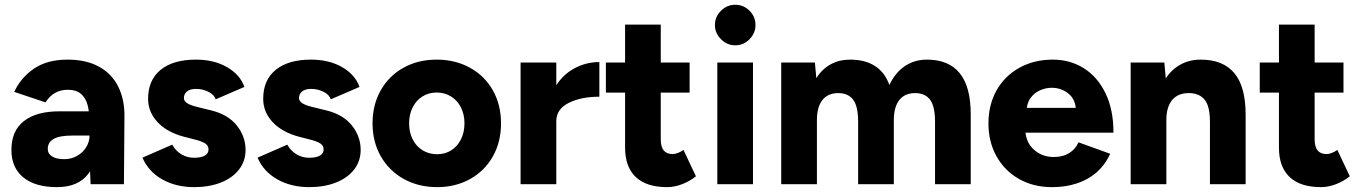

<svg xmlns="http://www.w3.org/2000/svg" viewBox="-20 -757 5593 789"><path d="M348 -105.3V-250.6Q348 -295.3 340 -325.2Q332 -355.1 312.4 -371.6Q292.8 -388.1 258.8 -388.1Q228.8 -388.1 206.1 -375.1Q183.3 -362 167.2 -336.3L38.6 -379.4Q65.1 -437.5 119.5 -474.8Q173.9 -512 257.6 -512Q333.8 -512 386.3 -483.3Q438.8 -454.7 465.4 -402Q492.1 -349.3 491.4 -278.2L489.3 0H352.3ZM26.9 -141Q26.9 -219.4 78.3 -259.5Q129.6 -299.6 224.8 -299.6H357.9V-200H278.5Q224 -200 200.2 -185.9Q176.3 -171.9 176.3 -145Q176.3 -125.1 194.2 -114Q212 -102.9 244.1 -102.9Q273.2 -102.9 297.1 -116.6Q321 -130.2 334.5 -152.6Q348 -174.9 348 -200H384.6Q384.6 -96.8 342.7 -42.4Q300.9 12 214.4 12Q125 12 76 -27.8Q26.9 -67.7 26.9 -141Z M565.5 -109.2 687.6 -162.5Q701.8 -137.1 725.4 -122.9Q748.9 -108.7 777.9 -108.7Q805.7 -108.7 821.3 -117.4Q836.9 -126.1 836.9 -142.6Q836.9 -158.4 823.7 -167.2Q810.6 -176 781.9 -183.3L737.5 -194.7Q667.6 -212.8 628.1 -254.4Q588.6 -296.1 588.6 -351Q588.6 -428 640.1 -470Q691.6 -512 784.7 -512Q859 -512 912.6 -481.3Q966.3 -450.6 984.4 -399.8L866.3 -348.9Q860 -368.2 836.3 -379.9Q812.7 -391.7 785.6 -391.7Q761.7 -391.7 748.7 -381.4Q735.7 -371.2 735.7 -353.6Q735.7 -341.6 749.5 -332.8Q763.3 -323.9 791.3 -317.3L848.9 -303.1Q917.5 -286.1 953.3 -241.1Q989.1 -196 989.1 -140.9Q989.1 -95 962.2 -60.3Q935.3 -25.7 887.4 -6.8Q839.6 12 777.9 12Q703.3 12 646.5 -20Q589.7 -52.1 565.5 -109.2Z M1038.5 -109.2 1160.6 -162.5Q1174.8 -137.1 1198.4 -122.9Q1221.9 -108.7 1250.9 -108.7Q1278.7 -108.7 1294.3 -117.4Q1309.9 -126.1 1309.9 -142.6Q1309.9 -158.4 1296.7 -167.2Q1283.6 -176 1254.9 -183.3L1210.5 -194.7Q1140.6 -212.8 1101.1 -254.4Q1061.6 -296.1 1061.6 -351Q1061.6 -428 1113.1 -470Q1164.6 -512 1257.7 -512Q1332 -512 1385.6 -481.3Q1439.3 -450.6 1457.4 -399.8L1339.3 -348.9Q1333 -368.2 1309.3 -379.9Q1285.7 -391.7 1258.6 -391.7Q1234.7 -391.7 1221.7 -381.4Q1208.7 -371.2 1208.7 -353.6Q1208.7 -341.6 1222.5 -332.8Q1236.3 -323.9 1264.3 -317.3L1321.9 -303.1Q1390.5 -286.1 1426.3 -241.1Q1462.1 -196 1462.1 -140.9Q1462.1 -95 1435.2 -60.3Q1408.3 -25.7 1360.4 -6.8Q1312.6 12 1250.9 12Q1176.3 12 1119.5 -20Q1062.7 -52.1 1038.5 -109.2Z M1510.9 -250Q1510.9 -326 1544.4 -385.5Q1577.9 -445 1637.8 -478.5Q1697.7 -512 1774.4 -512Q1851.1 -512 1911.5 -478.5Q1972 -445 2005.5 -385.5Q2038.9 -326 2038.9 -250Q2038.9 -174 2005.5 -114.5Q1972 -55 1912.1 -21.5Q1852.1 12 1776.6 12Q1699.9 12 1639.4 -21.5Q1579 -55 1545 -114.5Q1510.9 -174 1510.9 -250ZM1888.7 -250.1Q1888.7 -286.9 1874.1 -315.6Q1859.6 -344.4 1833.4 -360.6Q1807.1 -376.8 1774.4 -376.8Q1741.7 -376.8 1715.9 -360.6Q1690.1 -344.4 1675.7 -315.6Q1661.2 -286.8 1661.2 -250Q1661.2 -213.2 1675.8 -184.4Q1690.3 -155.6 1716.6 -139.4Q1743 -123.2 1776.4 -123.2Q1809.2 -123.2 1834.6 -139.4Q1859.9 -155.7 1874.3 -184.5Q1888.7 -213.3 1888.7 -250.1Z M2443 -502V-359.6Q2368 -359.6 2317 -334.1Q2266 -308.5 2266 -259.1L2225.9 -260.3Q2225.9 -337.3 2256.9 -392Q2287.8 -446.8 2337.3 -474.4Q2386.7 -502 2443 -502ZM2119.3 -500H2266V0H2119.3Z M2548.7 -149.7V-656H2695.3V-185.1Q2695.3 -153.7 2707.5 -138.8Q2719.7 -123.9 2744.8 -123.9Q2754.2 -123.9 2766 -128.6Q2777.9 -133.3 2788.8 -140.8L2839.8 -32.5Q2814.8 -12.4 2783.3 -0.2Q2751.8 12 2721.7 12Q2636.1 12 2592.4 -29.7Q2548.7 -71.4 2548.7 -149.7ZM2469.8 -500H2813.9V-376.4H2469.8Z M2927.7 -500H3074.3V0H2927.7ZM2917.9 -654.1Q2917.9 -688.4 2942.9 -712.9Q2967.9 -737.4 3001.3 -737.4Q3035.6 -737.4 3060.1 -712.9Q3084.6 -688.4 3084.6 -654.1Q3084.6 -620.8 3060.1 -595.8Q3035.6 -570.8 3001.3 -570.8Q2967.9 -570.8 2942.9 -595.8Q2917.9 -620.8 2917.9 -654.1Z M3190.3 -500H3328.7L3334.6 -435.9Q3358.3 -473.3 3393.7 -492.7Q3429.1 -512 3473.1 -512Q3534.5 -512 3575.2 -486.1Q3615.9 -460.2 3634.9 -407.6Q3658.1 -457.8 3697.8 -484.9Q3737.6 -512 3789.1 -512Q3878.9 -512 3924.1 -455.9Q3969.4 -399.9 3969.1 -286V0H3822.4V-256Q3822.4 -319 3802.9 -346Q3783.3 -372.9 3745.2 -374.4Q3700.2 -375.8 3676.6 -347.2Q3653.1 -318.5 3653.1 -263.5V0H3506.4V-256Q3506.4 -319 3486.8 -346Q3467.3 -372.9 3429.1 -374.4Q3384.2 -375.8 3360.6 -347.2Q3337 -318.5 3337 -263.5V0H3190.3Z M4041.9 -250Q4041.9 -326.3 4075.4 -385.8Q4108.9 -445.3 4169.3 -478.7Q4229.7 -512 4306.5 -512Q4376.9 -512 4433.3 -477Q4489.7 -441.9 4522.7 -374.3Q4555.7 -306.7 4555.7 -211.9H4178.3L4193.3 -228.2Q4193.3 -175.4 4227.1 -143.6Q4260.8 -111.8 4310.8 -111.8Q4347.9 -111.8 4373.8 -128Q4399.7 -144.2 4412 -172.1L4542.2 -125.1Q4511.6 -57.7 4449.5 -22.8Q4387.4 12 4302.6 12Q4227.1 12 4168 -21.3Q4108.8 -54.7 4075.4 -114.2Q4041.9 -173.7 4041.9 -250ZM4184.3 -313.6H4414.9L4401.8 -296.4Q4401.8 -346.9 4371.6 -371.6Q4341.4 -396.3 4302.2 -396.3Q4277.8 -396.3 4254 -386Q4230.1 -375.6 4214.3 -353.5Q4198.5 -331.3 4198.5 -296.4Z M4626.3 -500H4764.7L4773 -408V0H4626.3ZM4952.1 -256H5098.8V0H4952.1ZM4869.8 -374.4Q4822.7 -375.8 4797.8 -347.2Q4773 -318.5 4773 -263.5H4727.3Q4727.3 -341.3 4750.7 -397.3Q4774.1 -453.2 4816.4 -482.6Q4858.7 -512 4914.1 -512Q5006.1 -512 5052.6 -456.2Q5099.1 -400.4 5098.8 -284.1V-256H4952.1Q4952.1 -319 4931.3 -346Q4910.5 -372.9 4869.8 -374.4Z M5235.7 -149.7V-656H5382.3V-185.1Q5382.3 -153.7 5394.5 -138.8Q5406.7 -123.9 5431.8 -123.9Q5441.2 -123.9 5453 -128.6Q5464.9 -133.3 5475.8 -140.8L5526.8 -32.5Q5501.8 -12.4 5470.3 -0.2Q5438.8 12 5408.7 12Q5323.1 12 5279.4 -29.7Q5235.7 -71.4 5235.7 -149.7ZM5156.8 -500H5500.9V-376.4H5156.8Z"/></svg>

Font: Oak Sans Light
Style: Regular
Weight: 400
Designer: Erik Kennedy, Walven
Foundry: Erik Kennedy, Walven
Version: Version 1.100;Glyphs 3.1.2 (3151)